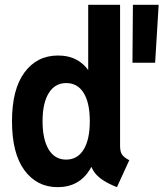

<svg xmlns="http://www.w3.org/2000/svg" viewBox="-20 -772 681 800"><path d="M467.2 7.8Q434.3 -5.2 411.4 -19.8Q388.6 -34.3 375.1 -52Q361.5 -69.7 356.4 -91.8L377.6 -75.4H338.4L356.6 -137.2V-420.1L335.6 -477.8H347.5V-752H480.3V-163.8Q480.3 -138.1 489.9 -126.1Q499.5 -114.1 518.7 -104.5ZM220.2 7.8Q133.7 7.8 81.8 -62.6Q30 -132.9 30 -266.9Q30 -400 82.1 -470.3Q134.2 -540.7 221.7 -540.7Q310.8 -540.7 355.4 -468.3Q400.1 -395.9 400.1 -268.5Q400.1 -140.2 354.8 -66.2Q309.5 7.8 220.2 7.8ZM255.6 -107Q302.8 -107 328.5 -148.8Q354.2 -190.6 354.2 -267.4Q354.2 -343 328.8 -384.5Q303.3 -425.9 256.1 -425.9Q209 -425.9 183.2 -384.3Q157.3 -342.8 157.3 -266.9Q157.3 -191.5 182.8 -149.2Q208.3 -107 255.6 -107ZM531.9 -510.7 533.8 -752H641.1L626.4 -510.7Z"/></svg>

Font: Reddit Sans Condensed
Style: Regular
Weight: 400
Designer: Stephen Hutchings
Foundry: Reddit
Version: Version 1.014